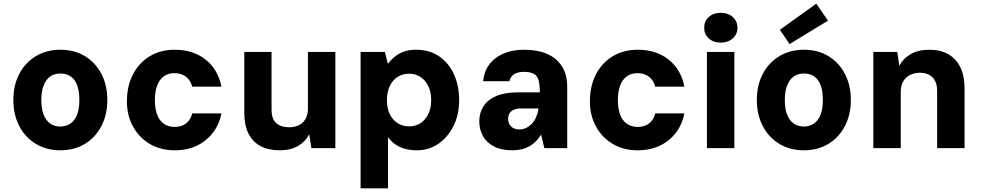

<svg xmlns="http://www.w3.org/2000/svg" viewBox="-20 -810 5366 1050"><path d="M310 12Q235 12 176.5 -23Q118 -58 85.5 -120.5Q53 -183 53 -263Q53 -344 85.5 -406Q118 -468 176.5 -503Q235 -538 310 -538Q387 -538 444.5 -503Q502 -468 534.5 -406Q567 -344 567 -263Q567 -183 534.5 -120.5Q502 -58 444 -23Q386 12 310 12ZM310 -118Q342 -118 365.5 -134.5Q389 -151 401.5 -183Q414 -215 414 -263Q414 -311 402 -343.5Q390 -376 366.5 -392Q343 -408 311 -408Q278 -408 255 -392Q232 -376 219 -343.5Q206 -311 206 -263Q206 -215 218.5 -183Q231 -151 254.5 -134.5Q278 -118 310 -118Z M936 12Q858 12 799 -23Q740 -58 707 -118.5Q674 -179 674 -255Q674 -339 707 -403Q740 -467 799 -502.5Q858 -538 936 -538Q1036 -538 1104 -484.5Q1172 -431 1191 -336H1031Q1023 -370 997.5 -390Q972 -410 935 -410Q899 -410 875 -392Q851 -374 839 -341Q827 -308 827 -263Q827 -230 833.5 -202.5Q840 -175 853.5 -156Q867 -137 887.5 -126.5Q908 -116 935 -116Q960 -116 979.5 -124.5Q999 -133 1012.5 -150Q1026 -167 1031 -190H1191Q1172 -97 1103.5 -42.5Q1035 12 936 12Z M1510 12Q1448 12 1405 -11Q1362 -34 1339 -79.5Q1316 -125 1316 -192V-526H1465V-212Q1465 -160 1490.5 -137Q1516 -114 1562 -114Q1591 -114 1614 -125Q1637 -136 1650.5 -159Q1664 -182 1664 -217V-526H1814V0H1683L1671 -76Q1651 -36 1610.5 -12Q1570 12 1510 12Z M1952 220V-526H2085L2101 -461Q2117 -482 2138 -499.5Q2159 -517 2188 -527.5Q2217 -538 2255 -538Q2329 -538 2381.5 -502Q2434 -466 2462.5 -403.5Q2491 -341 2491 -262Q2491 -183 2460 -121Q2429 -59 2377 -23.5Q2325 12 2261 12Q2204 12 2165 -7Q2126 -26 2102 -60V220ZM2217 -119Q2252 -119 2279 -136Q2306 -153 2322 -185.5Q2338 -218 2338 -262Q2338 -307 2322 -339.5Q2306 -372 2279 -389.5Q2252 -407 2217 -407Q2182 -407 2154.5 -389.5Q2127 -372 2111.5 -339.5Q2096 -307 2096 -263Q2096 -218 2111.5 -186Q2127 -154 2154.5 -136.5Q2182 -119 2217 -119Z M2781 12Q2721 12 2680.5 -9.5Q2640 -31 2620.5 -67Q2601 -103 2601 -146Q2601 -192 2623.5 -228Q2646 -264 2693 -284.5Q2740 -305 2813 -305H2932Q2932 -344 2926 -368.5Q2920 -393 2901.5 -405Q2883 -417 2846 -417Q2812 -417 2792 -404.5Q2772 -392 2766 -366H2622Q2627 -418 2655 -456.5Q2683 -495 2732 -516.5Q2781 -538 2847 -538Q2920 -538 2972.5 -515Q3025 -492 3053.5 -446.5Q3082 -401 3082 -335V0H2957L2939 -74Q2928 -55 2912.5 -39Q2897 -23 2877.5 -11.5Q2858 0 2833.5 6Q2809 12 2781 12ZM2819 -102Q2840 -102 2857.5 -110.5Q2875 -119 2889 -134Q2903 -149 2912 -169.5Q2921 -190 2925 -215V-217H2830Q2806 -217 2790 -210Q2774 -203 2766.5 -190Q2759 -177 2759 -160Q2759 -141 2767 -128.5Q2775 -116 2788.5 -109Q2802 -102 2819 -102Z M3468 12Q3390 12 3331 -23Q3272 -58 3239 -118.5Q3206 -179 3206 -255Q3206 -339 3239 -403Q3272 -467 3331 -502.5Q3390 -538 3468 -538Q3568 -538 3636 -484.5Q3704 -431 3723 -336H3563Q3555 -370 3529.5 -390Q3504 -410 3467 -410Q3431 -410 3407 -392Q3383 -374 3371 -341Q3359 -308 3359 -263Q3359 -230 3365.5 -202.5Q3372 -175 3385.5 -156Q3399 -137 3419.5 -126.5Q3440 -116 3467 -116Q3492 -116 3511.5 -124.5Q3531 -133 3544.5 -150Q3558 -167 3563 -190H3723Q3704 -97 3635.5 -42.5Q3567 12 3468 12Z M3846 0V-526H3996V0ZM3921 -577Q3881 -577 3856 -600Q3831 -623 3831 -658Q3831 -694 3856 -717Q3881 -740 3921 -740Q3962 -740 3987.5 -717Q4013 -694 4013 -658Q4013 -623 3987.5 -600Q3962 -577 3921 -577Z M4376 12Q4301 12 4242.5 -23Q4184 -58 4151.5 -120.5Q4119 -183 4119 -263Q4119 -344 4151.5 -406Q4184 -468 4242.5 -503Q4301 -538 4376 -538Q4453 -538 4510.5 -503Q4568 -468 4600.5 -406Q4633 -344 4633 -263Q4633 -183 4600.5 -120.5Q4568 -58 4510 -23Q4452 12 4376 12ZM4376 -118Q4408 -118 4431.5 -134.5Q4455 -151 4467.5 -183Q4480 -215 4480 -263Q4480 -311 4468 -343.5Q4456 -376 4432.5 -392Q4409 -408 4377 -408Q4344 -408 4321 -392Q4298 -376 4285 -343.5Q4272 -311 4272 -263Q4272 -215 4284.5 -183Q4297 -151 4320.5 -134.5Q4344 -118 4376 -118ZM4298 -569 4245 -647 4444 -790 4508 -697Z M4756 0V-526H4887L4898 -450Q4919 -490 4960.5 -514Q5002 -538 5062 -538Q5124 -538 5167 -513Q5210 -488 5232.5 -441Q5255 -394 5255 -327V0H5105V-314Q5105 -360 5080.5 -386Q5056 -412 5010 -412Q4981 -412 4957 -400Q4933 -388 4919.5 -365Q4906 -342 4906 -308V0Z"/></svg>

Font: DM Sans 9pt Black
Style: Regular
Weight: 900
Version: Version 4.004;gftools[0.9.30]